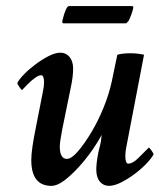

<svg xmlns="http://www.w3.org/2000/svg" viewBox="-20 -605 525 632"><path d="M149.4 6.8Q83 6.8 83 -78.1Q83 -96.7 86.9 -123Q90.8 -149.4 97.7 -183.6L121.1 -302.7Q123 -311.5 124 -319.3Q125 -327.1 125 -334Q125 -357.4 115.2 -357.4Q107.4 -357.4 95.2 -348.6Q83 -339.8 71.3 -328.1Q59.6 -316.4 52.7 -308.6Q50.8 -308.6 43.9 -318.4Q37.1 -328.1 37.1 -332Q43 -343.8 59.1 -360.4Q75.2 -377 96.7 -393.1Q118.2 -409.2 140.1 -420.4Q162.1 -431.6 178.7 -431.6Q197.3 -431.6 209 -417.5Q220.7 -403.3 220.7 -378.9Q220.7 -352.5 212.9 -316.4L184.6 -177.7Q180.7 -156.2 178.7 -143.1Q176.8 -129.9 176.8 -123Q176.8 -82 200.2 -82Q214.8 -82 235.8 -106Q256.8 -129.9 279.8 -168Q302.7 -206.1 320.8 -250.5Q338.9 -294.9 347.7 -335.9L366.2 -424.8Q383.8 -429.7 409.2 -429.7Q432.6 -429.7 454.1 -424.8L394.5 -114.3Q393.6 -109.4 393.1 -103.5Q392.6 -97.7 392.6 -90.8Q392.6 -66.4 402.3 -66.4Q417 -66.4 435.5 -85Q454.1 -103.5 469.7 -119.1Q471.7 -119.1 478.5 -109.9Q485.4 -100.6 485.4 -96.7Q479.5 -85 462.9 -67.4Q446.3 -49.8 424.3 -33.2Q402.3 -16.6 379.4 -4.9Q356.4 6.8 338.9 6.8Q320.3 6.8 308.6 -7.3Q296.9 -21.5 296.9 -46.9Q296.9 -54.7 298.3 -68.8Q299.8 -83 303.7 -103.5Q311.5 -131.8 313 -146.5Q314.5 -161.1 314.5 -161.1Q303.7 -139.6 283.7 -110.8Q263.7 -82 239.3 -55.2Q214.8 -28.3 191.4 -10.7Q168 6.8 149.4 6.8ZM188.5 -528.3Q183.6 -528.3 185.5 -538.1Q197.3 -585 207 -585H414.1Q420.9 -585 418 -576.2Q414.1 -558.6 403.3 -536.1L395.5 -528.3Z"/></svg>

Font: Crimson Text SemiBold
Style: Italic
Weight: 600
Italic angle: -11°
Designer: Sebastian Kosch
Foundry: Sebastian Kosch
Version: Version 1.100; ttfautohint (v1.8.4)